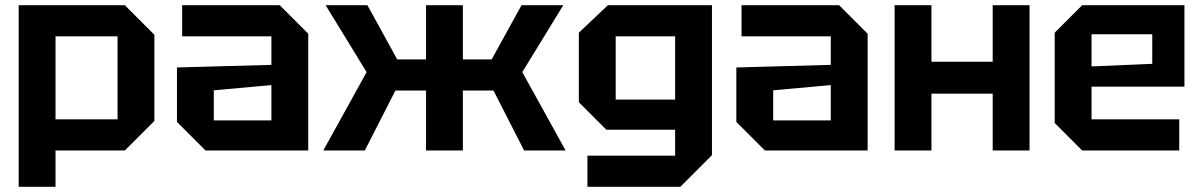

<svg xmlns="http://www.w3.org/2000/svg" viewBox="-20 -580 4630 740"><path d="M52 140V-560H461L575 -446V-114L461 0H194V140ZM433 -440H194V-120H433Z M662 -110V-320L1026 -330V-440H682V-560H1058L1168 -450V0H772ZM804 -232V-116H1026V-252Z M1764 0H1622V-231H1504L1386 0H1226L1393 -302L1235 -560H1396L1511 -351H1622V-560H1764V-351H1875L1990 -560H2151L1993 -302L2160 0H2000L1882 -231H1764Z M2244 140V20H2582V-80H2317L2211 -186V-454L2323 -560H2724V18L2602 140ZM2353 -440V-196H2582V-440Z M2818 -110V-320L3182 -330V-440H2838V-560H3214L3324 -450V0H2928ZM2960 -232V-116H3182V-252Z M3428 0V-560H3570V-342H3806V-560H3948V0H3806V-219H3570V0Z M4045 -106V-454L4151 -560H4545V-246H4187V-120H4525V0H4151ZM4187 -324 4421 -334V-448H4187Z"/></svg>

Font: Tektur SemiBold
Style: Regular
Weight: 600
Designer: Adam Jagosz
Foundry: Adam Jagosz
Version: Version 1.005;gftools[0.9.30]